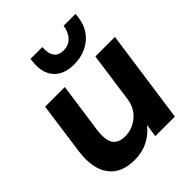

<svg xmlns="http://www.w3.org/2000/svg" viewBox="-205 -836 965 965"><g transform="rotate(-45 277.5 -353.0)"><path d="M189 12Q92 12 48.5 -49.5Q5 -111 21 -223L59 -496H199L161 -228Q153 -167 171 -136.5Q189 -106 240 -106Q289 -106 330 -139.5Q371 -173 379 -231L416 -496H555L485 0H346L356 -69Q328 -32 285 -10Q242 12 189 12ZM313 -543Q240 -543 203.5 -584.5Q167 -626 175 -700L177 -718H261Q259 -698 263 -677.5Q267 -657 282 -643.5Q297 -630 325 -630Q353 -630 371.5 -643.5Q390 -657 400 -677.5Q410 -698 412 -718H497L495 -700Q487 -626 436 -584.5Q385 -543 313 -543Z"/></g></svg>

Font: Host Grotesk ExtraBold
Style: Italic
Weight: 800
Italic angle: -8°
Designer: Doğukan Karapınar
Foundry: Element Type
Version: Version 1.003; ttfautohint (v1.8.4.7-5d5b)